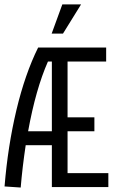

<svg xmlns="http://www.w3.org/2000/svg" viewBox="-38 -838 505 860"><path d="M447.3 -62.5V0H194.3V-187.5H77.1Q62.5 -90.8 54.7 2L-17.6 -2.9Q-2.9 -183.6 35.6 -345.2Q74.2 -506.8 132.8 -625H437.5V-562.5H264.6V-312.5H384.8V-250H264.6V-62.5ZM194.3 -250V-562.5H176.8Q122.1 -438.5 87.9 -250ZM325.2 -818.4 244.1 -687.5H193.4L241.2 -818.4Z"/></svg>

Font: Sudo Light
Style: Regular
Weight: 300
Monospace: yes
Designer: Jens Kutilek
Foundry: Jens Kutilek
Version: Version 0.040